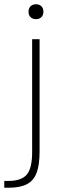

<svg xmlns="http://www.w3.org/2000/svg" viewBox="-40 -683 312 902"><path d="M94 -628Q94 -644 103.5 -653.5Q113 -663 129 -663Q145 -663 154.5 -653.5Q164 -644 164 -628Q164 -612 154.5 -602.5Q145 -593 129 -593Q113 -593 103.5 -602.5Q94 -612 94 -628ZM-20 167H-1Q61 167 86 137Q111 107 111 32V-499H146V27Q146 92 132 129Q118 166 86 182.5Q54 199 -1 199H-20Z"/></svg>

Font: Bai Jamjuree ExtraLight
Style: Regular
Weight: 275
Designer: Katatrad Aksorn Co.,Ltd.
Foundry: Cadson Demak Co.,Ltd.
Version: Version 1.000; ttfautohint (v1.6)